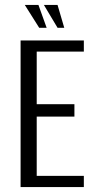

<svg xmlns="http://www.w3.org/2000/svg" viewBox="-20 -754 382 774"><path d="M63 0V-591H318V-546H128V-334H280V-284H128V-45H318V0ZM239 -642H212L157 -734H212ZM168 -642H138L80 -734H135Z"/></svg>

Font: Alumni Sans Thin
Style: Regular
Weight: 400
Version: Version 1.018